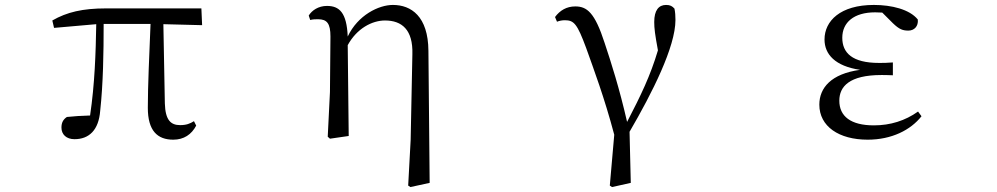

<svg xmlns="http://www.w3.org/2000/svg" viewBox="-20 -551 4040 778"><path d="M682 15C725 15 756 -6 775 -42L766 -60C750 -50 735 -44 710 -44C672 -44 650 -64 648 -132L642 -453L799 -449L796 -517H410C315 -517 251 -502 192 -468L199 -438L370 -453C368 -337 364 -211 345 -83C309 -82 279 -80 251 -77C236 -67 229 -54 229 -34C229 -6 249 13 282 13C341 13 380 -24 386 -102C398 -212 400 -337 400 -454H590C585 -328 579 -205 579 -114C579 -21 618 15 682 15Z M1634 201 1643 207 1721 190 1716 -345C1715 -485 1646 -531 1572 -531C1515 -531 1430 -490 1389 -403C1385 -500 1355 -527 1305 -527C1270 -527 1244 -509 1231 -488L1237 -470C1249 -473 1258 -473 1269 -473C1305 -473 1319 -456 1319 -403L1317 -178L1308 3L1317 11L1393 0L1389 -368C1426 -436 1488 -468 1540 -468C1608 -468 1654 -431 1651 -331L1644 16Z M2451 201 2460 207 2536 190 2531 -17C2623 -175 2717 -361 2717 -470C2717 -488 2716 -501 2713 -516C2704 -526 2696 -531 2679 -531C2649 -531 2631 -509 2631 -462C2631 -436 2634 -412 2646 -347C2615 -243 2577 -165 2521 -57C2490 -193 2456 -299 2430 -377C2390 -501 2358 -525 2311 -525C2276 -525 2249 -509 2229 -482L2237 -463C2247 -467 2258 -469 2269 -469C2306 -469 2319 -454 2355 -357C2386 -270 2429 -156 2469 -5Z M3496 15C3593 15 3670 -24 3714 -80L3700 -99C3648 -62 3588 -43 3521 -43C3427 -43 3381 -80 3381 -143C3381 -200 3421 -247 3552 -247C3562 -247 3572 -247 3598 -246V-298C3574 -296 3559 -296 3542 -296C3433 -296 3393 -337 3393 -398C3393 -460 3440 -501 3526 -501L3555 -500L3598 -457C3624 -432 3638 -427 3661 -427C3684 -427 3702 -444 3699 -472C3666 -513 3593 -531 3521 -531C3385 -531 3321 -466 3321 -391C3321 -331 3364 -283 3465 -268C3348 -252 3300 -195 3300 -127C3300 -39 3379 15 3496 15Z"/></svg>

Font: Harano Aji Mincho TW
Style: Regular
Weight: 400
Foundry: Masamichi Hosoda
Version: HaranoAjiMinchoTW-Regular version 20230610;ttx 4.39.4